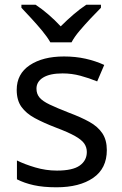

<svg xmlns="http://www.w3.org/2000/svg" viewBox="-20 -786 519 816"><path d="M434 -148Q434 -70 376 -30Q318 10 220 10Q164 10 123.5 1Q83 -8 52 -24V-104Q84 -88 129.5 -74.5Q175 -61 222 -61Q289 -61 319 -82.5Q349 -104 349 -140Q349 -160 338 -176Q327 -192 298.5 -208Q270 -224 217 -244Q165 -264 128 -284Q91 -304 71 -332Q51 -360 51 -404Q51 -472 106.5 -509Q162 -546 252 -546Q301 -546 343.5 -536.5Q386 -527 423 -510L393 -440Q359 -454 322 -464Q285 -474 246 -474Q192 -474 163.5 -456.5Q135 -439 135 -409Q135 -387 148 -371.5Q161 -356 191.5 -341.5Q222 -327 273 -307Q324 -288 360 -268Q396 -248 415 -219.5Q434 -191 434 -148ZM194 -606Q181 -629 159 -655.5Q137 -682 113 -708Q89 -734 71 -753V-766H131Q157 -749 185 -725Q213 -701 238 -674Q265 -701 293 -725Q321 -749 347 -766H409V-753Q390 -734 365.5 -708Q341 -682 318.5 -655.5Q296 -629 284 -606Z"/></svg>

Font: Noto Sans Ol Chiki
Style: Regular
Weight: 400
Designer: Monotype Design Team, Lewis McGuffie
Foundry: Monotype Imaging Inc.
Version: Version 2.003